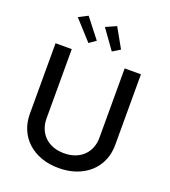

<svg xmlns="http://www.w3.org/2000/svg" viewBox="-170 -1086 1079 1221"><g transform="rotate(20 369.0 -476.0)"><path d="M79.9 -248.9V-727.3H189.6V-257.8Q189.6 -220.9 202.1 -189.6Q214.5 -158.4 237.7 -135.8Q261 -113.3 294 -100.7Q327.1 -88.1 368.6 -88.1Q410.2 -88.1 443.4 -100.7Q476.6 -113.3 499.6 -135.8Q522.7 -158.4 535.2 -189.6Q547.6 -220.9 547.6 -257.8V-727.3H657.7V-248.9Q657.7 -191.8 637.1 -143.8Q616.5 -95.9 578.7 -61.3Q540.8 -26.6 487.4 -7.3Q433.9 12.1 368.6 12.1Q303.3 12.1 250 -7.3Q196.7 -26.6 158.9 -61.3Q121.1 -95.9 100.5 -143.8Q79.9 -191.8 79.9 -248.9ZM339.5 -931.8 410.9 -963.8 485.1 -831.7 433.9 -800.1ZM218 -963.8 321 -831.7 275.6 -800.1 155.9 -931.8Z"/></g></svg>

Font: Cannonade Med
Style: Regular
Weight: 500
Designer: Rasmus Andersson
Foundry: rsms
Version: Version 3.012;git-f93a4a705